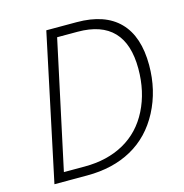

<svg xmlns="http://www.w3.org/2000/svg" viewBox="-106 -812 870 909"><g transform="rotate(-15 329.5 -357.0)"><path d="M350.1 -713.9Q487.8 -713.9 558.3 -641.8Q628.9 -569.8 628.9 -429.2Q628.9 -305.7 575.7 -204.3Q522.5 -103 429.4 -51.5Q336.4 0 210.9 0H49.8L201.2 -713.9ZM210 -43.9Q320.8 -43.9 403.1 -89.8Q485.4 -135.7 530.3 -224.6Q575.2 -313.5 575.2 -425.8Q575.2 -668.9 342.8 -668.9H242.2L107.9 -43.9Z"/></g></svg>

Font: Open Sans Hebrew Light
Style: Italic
Weight: 300
Italic angle: -12°
Foundry: Ascender Corporation, Yanek Iontef
Version: Version 2.001;PS 002.001;hotconv 1.0.70;makeotf.lib2.5.58329